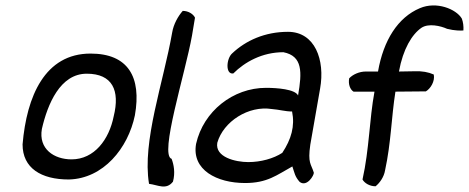

<svg xmlns="http://www.w3.org/2000/svg" viewBox="-20 -662 1724 706"><path d="M63 -131C63 -44 131 -2 233 -2C360 -5 451 -117 476 -238C501 -379 451 -465 313 -465C145 -465 78 -308 63 -131ZM134 -188C155 -279 201 -391 299 -391C393 -391 422 -330 398 -234C381 -149 327 -76 243 -76C179 -76 121 -114 134 -188Z M613 -542C581 -359 502 -142 528 14C561 18 591 38 616 6C625 -27 619 -57 611 -78C565 -92 661 -391 686 -531L697 -597C691 -610 673 -622 652 -622C635 -603 618 -573 613 -542Z M701 -133C684 -37 778 11 881 11C963 11 997 -18 1055 -50C1063 -27 1064 -13 1082 7C1109 27 1135 -18 1134 -27C1124 -60 1111 -61 1121 -130L1157 -336C1176 -442 1138 -545 1039 -545C954 -545 884 -513 834 -466C812 -447 808 -387 838 -392C880 -434 944 -470 1022 -470C1093 -456 1091 -397 1076 -311C1065 -334 999 -339 958 -339C837 -339 728 -253 701 -133ZM779 -137C801 -215 894 -275 980 -261C1007 -259 1029 -252 1054 -252C1065 -198 1051 -150 1018 -100C986 -79 939 -66 893 -66C846 -66 770 -84 779 -137Z M1264 -374C1260 -353 1267 -333 1280 -325H1357C1338 -222 1338 -114 1313 -2C1320 11 1339 23 1361 23C1376 11 1392 -11 1396 -36C1418 -137 1419 -230 1434 -325C1472 -325 1508 -326 1546 -326C1563 -336 1580 -363 1575 -388C1555 -397 1532 -401 1505 -400C1485 -400 1467 -399 1447 -399C1462 -482 1495 -536 1530 -560C1556 -577 1600 -567 1624 -556C1651 -549 1676 -549 1684 -550C1685 -566 1683 -581 1678 -594C1657 -629 1585 -658 1524 -632C1443 -598 1390 -514 1370 -399H1325C1301 -399 1277 -388 1264 -374Z"/></svg>

Font: Snowfall
Style: Obl
Weight: 400
Designer: Jasper
Foundry: Cannot Into Space Fonts
Version: Version 0.9